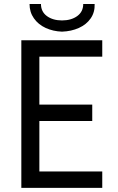

<svg xmlns="http://www.w3.org/2000/svg" viewBox="-20 -916 576 936"><path d="M84 -719.7H478.5V-639.6H171.9V-406.2H429.7V-326.2H171.9V-80.1H478.5V0H84ZM124 -896.5H179.7Q179.7 -858.9 208.7 -837.6Q237.8 -816.4 282.2 -816.4Q327.1 -816.4 356.4 -837.6Q385.7 -858.9 385.7 -896.5H441.4Q442.9 -856.4 422.1 -826.4Q401.4 -796.4 364.5 -779.8Q327.6 -763.2 282.2 -761.7Q238.8 -763.2 202.6 -779.8Q166.5 -796.4 145.3 -826.7Q124 -856.9 124 -896.5Z"/></svg>

Font: Reddit Sans Chocolate
Style: Regular
Weight: 400
Designer: Stephen Hutchings
Foundry: Reddit
Version: Version 1.013